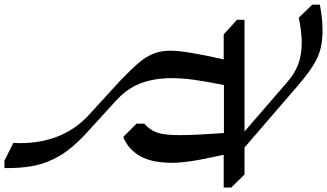

<svg xmlns="http://www.w3.org/2000/svg" viewBox="-428 -852 1430 839"><g transform="rotate(90 286.5 -432.0)"><path d="M457 -502Q457 -566 448 -696H238Q222 -616 215 -564Q208 -512 208 -468Q208 -391 231 -331Q254 -271 309 -222L458 -86Q517 -30 548 23Q579 76 590.5 132Q602 188 601 263H568L491 224L492 196Q492 11 373 -102L220 -242Q168 -292 141.5 -323Q115 -354 101.5 -387Q88 -420 88 -463Q88 -527 126 -695H17L-47 -753V-786H441L226 -972Q189 -1005 147.5 -1020.5Q106 -1036 53 -1036Q6 -1036 -56 -1023L-113 -1082V-1115Q-54 -1127 0 -1127Q69 -1127 118.5 -1104.5Q168 -1082 242 -1018L511 -786H629L686 -728V-695H543Q566 -589 572 -544.5Q578 -500 578 -472Q578 -381 548.5 -329.5Q519 -278 465 -256L407 -314V-348Q436 -374 446.5 -406Q457 -438 457 -502Z"/></g></svg>

Font: Inknut Antiqua Light
Style: Regular
Weight: 300
Designer: Claus Eggers Sørensen
Foundry: Claus Eggers Sørensen
Version: Version 1.003; ttfautohint (v1.8.2) -l 8 -r 50 -G 200 -x 14 